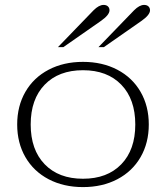

<svg xmlns="http://www.w3.org/2000/svg" viewBox="-20 -752 676 782"><path d="M50 -245Q50 -320 83.5 -378Q117 -436 178 -468Q239 -500 318 -500Q397 -500 458 -468Q519 -436 552.5 -378Q586 -320 586 -245Q586 -170 552.5 -112Q519 -54 458 -22Q397 10 318 10Q239 10 178 -22Q117 -54 83.5 -112Q50 -170 50 -245ZM531 -245Q531 -348 474 -407Q417 -466 318 -466Q219 -466 162 -407Q105 -348 105 -245Q105 -142 162 -83Q219 -24 318 -24Q417 -24 474 -83Q531 -142 531 -245ZM361 -710Q383 -732 402 -732Q413 -732 419.5 -726Q426 -720 426 -710Q426 -691 390 -666L238 -560H216ZM526 -710Q548 -732 567 -732Q578 -732 584.5 -726Q591 -720 591 -710Q591 -691 555 -666L403 -560H381Z"/></svg>

Font: Fahkwang ExtraLight
Style: Regular
Weight: 275
Designer: Suppakit Chalermlarp | Katatrad Co.,Ltd.
Foundry: Cadson Demak Co.,Ltd.
Version: Version 1.000; ttfautohint (v1.6)